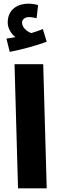

<svg xmlns="http://www.w3.org/2000/svg" viewBox="-20 -1024 330 1044"><path d="M33 -742C103 -755 182 -778 234 -797L213 -866C194 -858 173 -851 150 -844C127 -853 100 -873 100 -901C100 -918 115 -931 137 -931C153 -931 166 -928 179 -925L187 -996C172 -1001 154 -1004 133 -1004C79 -1004 22 -975 22 -902C22 -869 41 -840 64 -822C51 -820 36 -817 15 -814ZM78 0H234L215 -675H59Z"/></svg>

Font: Noto Sans Arabic UI XBd
Style: Regular
Weight: 800
Designer: Monotype Design Team, Nadine Chahine and Nizar Qandah
Foundry: Monotype Imaging Inc.
Version: Version 2.010